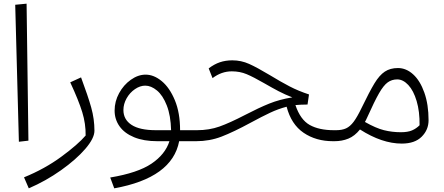

<svg xmlns="http://www.w3.org/2000/svg" viewBox="-20 -770 2420 1047"><path d="M83 3 63 -744 125 -750 135 -3Z M111 197Q224 151 314.5 84.5Q405 18 447 -31Q448 -95 428.5 -158.5Q409 -222 363 -321L422 -348Q460 -246 477.5 -183.5Q495 -121 495 -57Q495 -16 445 42Q395 100 312.5 158.5Q230 217 137 257Z M1049 0H957Q919 200 603 257L581 198Q731 173 806 122.5Q881 72 904 0H838Q764 0 711.5 -21.5Q659 -43 632 -81Q605 -119 605 -167Q605 -217 629.5 -262Q654 -307 693.5 -335Q733 -363 774 -363Q819 -363 862 -327.5Q905 -292 933.5 -223.5Q962 -155 962 -60H1055L1069 -29ZM913 -60Q911 -140 889.5 -195Q868 -250 836 -276.5Q804 -303 772 -303Q744 -303 716 -284Q688 -265 670.5 -234Q653 -203 653 -170Q653 -118 697.5 -89Q742 -60 830 -60Z M1816 -29 1796 0Q1703 0 1635.5 -46Q1568 -92 1543 -188Q1497 -176 1452.5 -155Q1408 -134 1347 -101Q1253 -50 1188 -25Q1123 0 1049 0L1029 -29L1054 -60Q1121 -60 1177 -80Q1233 -100 1316 -143Q1391 -182 1448 -205Q1505 -228 1574 -239Q1533 -255 1499.5 -272.5Q1466 -290 1421 -316Q1362 -350 1325 -365.5Q1288 -381 1244 -381Q1188 -381 1139 -344L1118 -397Q1148 -420 1179 -430.5Q1210 -441 1247 -441Q1295 -441 1338.5 -421.5Q1382 -402 1452 -360Q1511 -324 1559 -299Q1607 -274 1665 -255L1657 -200L1619 -199Q1609 -199 1591 -197Q1618 -117 1669 -88.5Q1720 -60 1801 -60Z M2317 -114Q2317 -62 2279.5 -24.5Q2242 13 2171 13Q2063 13 1943 -64Q1914 -28 1879.5 -14Q1845 0 1804 0H1796L1776 -29L1801 -60H1813Q1845 -60 1867 -70Q1889 -80 1908.5 -106Q1928 -132 1952 -182Q1995 -271 2022 -315.5Q2049 -360 2078.5 -379.5Q2108 -399 2150 -399Q2195 -399 2233 -364.5Q2271 -330 2294 -265Q2317 -200 2317 -114ZM2146 -337Q2117 -337 2094.5 -321Q2072 -305 2047 -261.5Q2022 -218 1983 -131Q1975 -113 1970 -105Q2030 -71 2074 -60Q2118 -49 2166 -49Q2204 -49 2227 -59Q2250 -69 2268 -87Q2269 -162 2252 -219Q2235 -276 2206.5 -306.5Q2178 -337 2146 -337Z"/></svg>

Font: FiraGO Light
Style: Italic
Weight: 300
Italic angle: -8°
Designer: bBox Type GmbH
Foundry: bBox Type GmbH
Version: Version 1.001